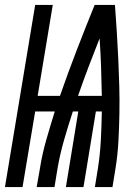

<svg xmlns="http://www.w3.org/2000/svg" viewBox="-45 -755 565 775"><path d="M-25 0 97 -735H168L107 -368H197Q229 -460 264.5 -552Q300 -644 337 -735H419Q423 -681 426.5 -626Q430 -571 432.5 -516.5Q435 -462 436.5 -407Q438 -352 437 -296.5Q436 -241 433 -185Q430 -129 421 -74L409 0H338L350 -74Q359 -131 362 -189Q365 -247 366 -305H342L292 0H221L271 -305H249Q230 -247 213.5 -189.5Q197 -132 187 -74L175 0H103L116 -74Q125 -132 141.5 -189.5Q158 -247 176 -305H97L46 0ZM366 -368Q365 -426 363 -484Q361 -542 357 -600Q334 -542 312 -484Q290 -426 270 -368Z"/></svg>

Font: Iosevka Curly Medium Oblique
Style: Regular
Weight: 500
Italic angle: -9°
Monospace: yes
Designer: Belleve Invis
Foundry: Belleve Invis
Version: Version 11.1.0; ttfautohint (v1.8.3)